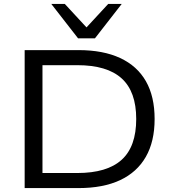

<svg xmlns="http://www.w3.org/2000/svg" viewBox="-20 -961 885 981"><path d="M106 0V-705H381Q507 -705 594 -664.5Q681 -624 725.5 -546Q770 -468 770 -353Q770 -238 725 -159.5Q680 -81 593.5 -40.5Q507 0 381 0ZM197 -77H375Q527 -77 601.5 -144.5Q676 -212 676 -353Q676 -493 601.5 -560.5Q527 -628 375 -628H197ZM379 -765 242 -941H311L422 -821L533 -941H602L465 -765Z"/></svg>

Font: Nunito Sans 10pt SemiExpanded
Style: Regular
Weight: 400
Width: 6
Designer: Vernon Adams
Foundry: Vernon Adams
Version: Version 3.101;gftools[0.9.27]